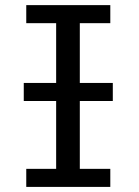

<svg xmlns="http://www.w3.org/2000/svg" viewBox="-20 -733 545 753"><path d="M200.2 -407.7V-642.1H83V-712.9H412.6V-642.1H293V-407.7H422.4V-336.9H293V-70.8H412.6V0H83V-70.8H200.2V-336.9H73.2V-407.7Z"/></svg>

Font: Andika New Basic
Style: Regular
Weight: 400
Designer: Victor Gaultney, Annie Olsen, Julie Remington, Don Collingsworth, Eric Hays
Foundry: SIL International
Version: Version 5.500; ttfautohint (v1.8.3)